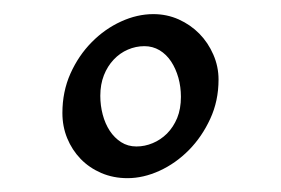

<svg xmlns="http://www.w3.org/2000/svg" viewBox="-20 -623 398 272"><path d="M236.3 -485.8Q236.3 -500 232.7 -512.9Q229 -525.9 222.4 -535.9Q215.8 -545.9 206.1 -551.8Q196.3 -557.6 184.6 -557.6Q172.4 -557.6 161.1 -552.7Q149.9 -547.9 141.1 -538.6Q132.3 -529.3 127.2 -516.4Q122.1 -503.4 122.1 -487.3Q122.1 -473.6 125.5 -460.7Q128.9 -447.8 135.5 -437.7Q142.1 -427.7 151.6 -421.6Q161.1 -415.5 173.3 -415.5Q185.1 -415.5 196.3 -420.2Q207.5 -424.8 216.6 -433.8Q225.6 -442.9 231 -455.8Q236.3 -468.8 236.3 -485.8ZM289.6 -510.3Q289.6 -480 277.8 -454.6Q266.1 -429.2 247.6 -410.4Q229 -391.6 206.1 -381.1Q183.1 -370.6 160.6 -370.6Q140.6 -370.6 123.5 -377.9Q106.4 -385.3 94.2 -397.9Q82 -410.6 75.2 -427.2Q68.4 -443.8 68.4 -462.9Q68.4 -493.2 79.8 -518.8Q91.3 -544.4 109.9 -563.2Q128.4 -582 151.4 -592.5Q174.3 -603 197.3 -603Q216.3 -603 233.2 -595.5Q250 -587.9 262.5 -575.2Q274.9 -562.5 282.2 -545.7Q289.6 -528.8 289.6 -510.3Z"/></svg>

Font: Gentium Plus Phon
Style: Regular
Weight: 400
Designer: J. Victor Gaultney, Annie Olsen, Iska Routamaa, Becca Hirsbrunner
Foundry: SIL International
Version: Version 5.000